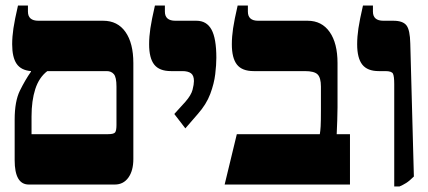

<svg xmlns="http://www.w3.org/2000/svg" viewBox="-20 -667 1548 694"><path d="M84 0Q33 0 33 -88V-235Q33 -301 52 -339.5Q71 -378 92 -408V-410Q56 -413 40 -436.5Q24 -460 24 -507Q24 -534 28.5 -564.5Q33 -595 45 -647H81V-625Q81 -592 119 -592H353Q405 -592 433.5 -551.5Q462 -511 462 -439V-92Q462 -50 444 -25Q426 0 395 0ZM94 -182H370Q392 -182 396.5 -189Q401 -196 401 -215V-354Q401 -388 391.5 -399Q382 -410 366 -410H151Q121 -387 107.5 -345Q94 -303 94 -246Z M650 -203 610 -255 650 -299Q671 -323 676 -342.5Q681 -362 681 -374Q681 -394 670.5 -402Q660 -410 639 -410H598Q556 -410 537.5 -433.5Q519 -457 519 -507Q519 -534 523.5 -564.5Q528 -595 540 -647H576V-625Q576 -592 614 -592H690Q727 -592 744.5 -560Q762 -528 762 -458Q762 -433 758 -399Q754 -365 740 -327.5Q726 -290 695 -255Z M792 0 836 -182H1136Q1138 -193 1139 -210.5Q1140 -228 1140 -266V-354Q1140 -386 1128 -398Q1116 -410 1082 -410H897Q855 -410 836.5 -433.5Q818 -457 818 -507Q818 -534 822.5 -564.5Q827 -595 839 -647H876V-625Q876 -592 913 -592H1092Q1143 -592 1171.5 -551.5Q1200 -511 1200 -439V-279Q1200 -261 1199 -231.5Q1198 -202 1197 -182H1245V0Z M1405 7V-363Q1405 -391 1400.5 -400.5Q1396 -410 1373 -410H1349Q1308 -410 1289.5 -433.5Q1271 -457 1271 -507Q1271 -534 1275.5 -564.5Q1280 -595 1292 -647H1328V-625Q1328 -592 1366 -592H1402Q1436 -592 1449 -575.5Q1462 -559 1463 -510L1476 -29Q1460 -13 1448 -5.5Q1436 2 1424 7Z"/></svg>

Font: Noto Serif Hebrew Condensed Black
Style: Regular
Weight: 900
Width: 3
Designer: Monotype Design Team
Foundry: Monotype Imaging Inc.
Version: Version 2.004; ttfautohint (v1.8.4.7-5d5b)